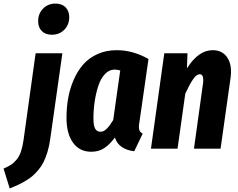

<svg xmlns="http://www.w3.org/2000/svg" viewBox="-117 -827 1324 1068"><path d="M171.9 -633.8Q135.7 -633.8 115.5 -654.3Q95.2 -674.8 95.2 -709Q95.2 -751.5 122.8 -779.3Q150.4 -807.1 190.9 -807.1Q227.5 -807.1 247.8 -786.4Q268.1 -765.6 268.1 -731.9Q268.1 -689 240.5 -661.4Q212.9 -633.8 171.9 -633.8ZM-63 221.2 -97.2 110.8Q-71.3 99.6 -54.4 88.4Q-37.6 77.1 -23.2 59.1Q-8.8 41 0 14.6Q8.8 -11.7 14.2 -49.8L81.1 -530.8H230L162.1 -51.8Q156.7 -13.7 147 18.3Q137.2 50.3 125.5 74Q113.8 97.7 96.7 117.9Q79.6 138.2 63.5 152.1Q47.4 166 24.4 179.4Q1.5 192.9 -17.3 201.7Q-36.1 210.4 -63 221.2Z M532.7 -547.9Q621.6 -547.9 709 -499L658.7 -148.9Q653.8 -124 657 -107.9Q660.2 -91.8 676.8 -84L629.9 14.2Q590.3 10.3 561.5 -8.8Q532.7 -27.8 522 -62Q493.2 -22.9 462.6 -2.9Q432.1 17.1 390.6 17.1Q325.2 17.1 289.1 -33.4Q252.9 -84 252.9 -170.9Q252.9 -227.5 262 -279.8Q271 -332 292.2 -381.6Q313.5 -431.2 345 -467.5Q376.5 -503.9 424.8 -525.9Q473.1 -547.9 532.7 -547.9ZM520 -439.9Q490.7 -439.9 467.3 -415.5Q443.8 -391.1 430.4 -350.8Q417 -310.5 409.9 -263.9Q402.8 -217.3 402.8 -168Q402.8 -127.9 412.4 -111.1Q421.9 -94.2 441.9 -94.2Q460.4 -94.2 477.1 -111.1Q493.7 -127.9 512.7 -159.2L551.8 -435.1Q535.6 -439.9 520 -439.9Z M1065.9 -547.9Q1121.1 -547.9 1148.4 -505.1Q1175.8 -462.4 1165 -390.1L1109.9 0H961.9L1012.7 -366.2Q1018.1 -414.1 993.7 -414.1Q976.6 -414.1 957.5 -387Q938.5 -359.9 913.6 -306.2L870.6 0H722.7L796.9 -530.8H925.8L922.9 -446.8Q986.8 -547.9 1065.9 -547.9Z"/></svg>

Font: Fira Sans Compressed
Style: Bold Italic
Weight: 700
Width: 3
Italic angle: -8°
Designer: Carrois Corporate & Edenspiekermann AG
Foundry: Carrois Corporate GbR & Edenspiekermann AG
Version: Version 4.203;PS 004.203;hotconv 1.0.88;makeotf.lib2.5.64775